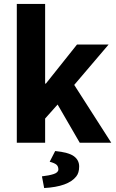

<svg xmlns="http://www.w3.org/2000/svg" viewBox="-20 -721 588 970"><path d="M64.9 -701.2H208V-298.8H211.9L369.1 -496.1H528.8L355 -292L542 0H382.8L271 -192.9L208 -122.1V0H64.9ZM365.2 170.4Q324.7 222.2 203.1 229L191.9 169.9Q228 166 251.5 158.2Q274.9 150.4 274.9 134.8Q274.9 119.1 264.6 110.4Q253.9 102.1 231 96.2L258.8 42Q327.1 48.8 353.5 68.4Q379.9 87.9 379.9 120.1Q379.9 152.3 365.2 170.4Z"/></svg>

Font: SourceSansPro-Bold
Style: Bold
Weight: 700
Designer: Paul D. Hunt
Foundry: Adobe Systems Incorporated
Version: Version 1.050;PS Version 1.000;hotconv 1.0.70;makeotf.lib2.5